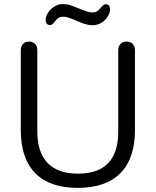

<svg xmlns="http://www.w3.org/2000/svg" viewBox="-20 -914 764 942"><path d="M362.3 -62Q560.5 -62 560.1 -269V-668Q560.1 -687 571.5 -698.5Q583 -710 601.6 -710Q620.1 -710 631.1 -698.5Q642.1 -687 642.1 -668V-275.9Q642.1 -136.7 570.6 -64.5Q499 7.8 361.6 7.8Q224.1 7.8 153.1 -64.2Q82 -136.2 82 -275.9V-668Q82 -687 93 -698.5Q104 -710 122.6 -710Q141.1 -710 152.1 -698.5Q163.1 -687 163.1 -668V-269Q163.1 -166 213.9 -114Q264.6 -62 362.3 -62ZM498 -893.1Q520 -893.6 520 -866.2Q520 -852.5 509 -833.7Q498 -814.9 478 -802.5Q458 -790 431.6 -790Q405.3 -790 358.2 -811Q311 -832 293 -832Q274.9 -832 265.6 -825.2Q255.9 -818.4 246.1 -804.7Q235.4 -791 225.6 -791Q204.1 -791 204.1 -818.4Q204.1 -832 215.1 -850.6Q226.1 -869.1 246.1 -881.6Q266.1 -894 287.1 -894Q308.1 -894 325 -888.4Q341.8 -882.8 378.4 -867.9Q415 -853 431.6 -853Q448.2 -853 457.5 -859.6Q466.8 -866.2 477.5 -879.6Q488.3 -893.1 498 -893.1Z"/></svg>

Font: Nunito-Regular
Style: Regular
Weight: 400
Designer: Vernon Adams
Foundry: newtypography
Version: Version 3.000